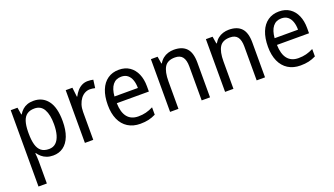

<svg xmlns="http://www.w3.org/2000/svg" viewBox="-68 -1070 3189 1834"><g transform="rotate(-20 1526.5 -153.0)"><path d="M312 -546Q403 -546 456 -477Q509 -408 509 -269Q509 -179 485 -116.5Q461 -54 417 -22Q373 10 313 10Q277 10 248.5 -0.5Q220 -11 199 -29Q178 -47 163 -69H158Q160 -51 161.5 -28Q163 -5 163 13V240H78V-536H147L159 -463H163Q179 -489 199.5 -507.5Q220 -526 248 -536Q276 -546 312 -546ZM295 -474Q249 -474 220 -453.5Q191 -433 177.5 -391.5Q164 -350 163 -286V-268Q163 -200 176 -154Q189 -108 218 -85Q247 -62 297 -62Q339 -62 366.5 -87.5Q394 -113 407.5 -159.5Q421 -206 421 -269Q421 -366 390.5 -420Q360 -474 295 -474Z M862 -546Q876 -546 891.5 -544.5Q907 -543 919 -540L908 -458Q896 -461 882.5 -463Q869 -465 856 -465Q829 -465 804.5 -452Q780 -439 761.5 -414.5Q743 -390 732.5 -357Q722 -324 722 -284V0H637V-536H705L716 -441H720Q735 -471 756 -495Q777 -519 804 -532.5Q831 -546 862 -546Z M1179 -546Q1243 -546 1287.5 -515.5Q1332 -485 1355.5 -431Q1379 -377 1379 -306V-252H1053Q1055 -159 1093.5 -111Q1132 -63 1205 -63Q1247 -63 1282.5 -72Q1318 -81 1356 -100V-25Q1320 -7 1283 1.5Q1246 10 1199 10Q1126 10 1073.5 -23Q1021 -56 993.5 -117.5Q966 -179 966 -264Q966 -353 991.5 -416Q1017 -479 1065 -512.5Q1113 -546 1179 -546ZM1178 -476Q1123 -476 1091.5 -436Q1060 -396 1054 -320H1292Q1292 -365 1280 -400Q1268 -435 1243 -455.5Q1218 -476 1178 -476Z M1738 -546Q1823 -546 1866 -500Q1909 -454 1909 -354V0H1824V-345Q1824 -409 1800 -441Q1776 -473 1723 -473Q1648 -473 1618 -424.5Q1588 -376 1588 -278V0H1503V-536H1571L1583 -463H1588Q1604 -491 1627 -509.5Q1650 -528 1679 -537Q1708 -546 1738 -546Z M2297 -546Q2382 -546 2425 -500Q2468 -454 2468 -354V0H2383V-345Q2383 -409 2359 -441Q2335 -473 2282 -473Q2207 -473 2177 -424.5Q2147 -376 2147 -278V0H2062V-536H2130L2142 -463H2147Q2163 -491 2186 -509.5Q2209 -528 2238 -537Q2267 -546 2297 -546Z M2807 -546Q2871 -546 2915.5 -515.5Q2960 -485 2983.5 -431Q3007 -377 3007 -306V-252H2681Q2683 -159 2721.5 -111Q2760 -63 2833 -63Q2875 -63 2910.5 -72Q2946 -81 2984 -100V-25Q2948 -7 2911 1.5Q2874 10 2827 10Q2754 10 2701.5 -23Q2649 -56 2621.5 -117.5Q2594 -179 2594 -264Q2594 -353 2619.5 -416Q2645 -479 2693 -512.5Q2741 -546 2807 -546ZM2806 -476Q2751 -476 2719.5 -436Q2688 -396 2682 -320H2920Q2920 -365 2908 -400Q2896 -435 2871 -455.5Q2846 -476 2806 -476Z"/></g></svg>

Font: Noto Sans Devanagari SemiCondensed
Style: Regular
Weight: 400
Width: 4
Designer: Jelle Bosma - Monotype Design Team
Foundry: Monotype Imaging Inc.
Version: Version 2.006